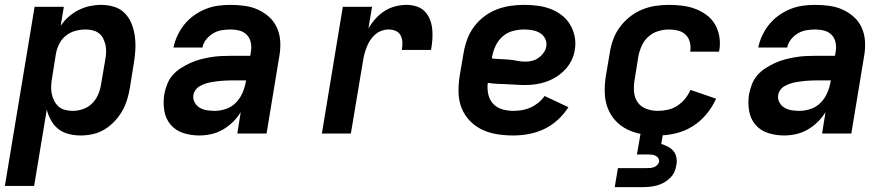

<svg xmlns="http://www.w3.org/2000/svg" viewBox="-31 -548 3651 788"><path d="M-11 215 111 -520H231L218 -442Q232 -463 251 -479.5Q270 -496 292 -507Q314 -518 337.5 -523Q361 -528 384 -528Q412 -528 438 -520Q464 -512 482 -493Q500 -474 509.5 -449.5Q519 -425 522.5 -398Q526 -371 524.5 -343Q523 -315 518 -287L502 -187Q498 -163 490.5 -138.5Q483 -114 470 -91.5Q457 -69 438.5 -49.5Q420 -30 397.5 -16.5Q375 -3 350 2.5Q325 8 301 8Q275 8 251 2Q227 -4 208.5 -18.5Q190 -33 178.5 -54Q167 -75 161 -98L109 215ZM268 -93Q289 -93 310.5 -100.5Q332 -108 348 -124.5Q364 -141 372.5 -161.5Q381 -182 384 -203L401 -303Q404 -319 404.5 -334Q405 -349 402 -363Q399 -377 392.5 -390Q386 -403 375 -411.5Q364 -420 349.5 -423.5Q335 -427 320 -427Q300 -427 279 -421.5Q258 -416 240.5 -402.5Q223 -389 213 -369.5Q203 -350 199 -330L183 -230Q180 -213 179 -197Q178 -181 181 -165Q184 -149 191 -135Q198 -121 209 -111Q220 -101 236 -97Q252 -93 268 -93Z M787 8Q753 8 721.5 -2Q690 -12 669.5 -36Q649 -60 643.5 -93Q638 -126 643 -160Q647 -181 655 -202Q663 -223 677.5 -239.5Q692 -256 711.5 -268.5Q731 -281 751 -290Q771 -299 792 -304.5Q813 -310 834.5 -313.5Q856 -317 877 -318Q898 -319 918 -319H996L999 -338Q1002 -356 998 -374.5Q994 -393 981.5 -405.5Q969 -418 951.5 -422.5Q934 -427 915 -427Q897 -427 879 -424Q861 -421 844.5 -411.5Q828 -402 815.5 -386.5Q803 -371 800 -353H681Q686 -378 697.5 -402.5Q709 -427 726 -448Q743 -469 765.5 -485Q788 -501 813 -511Q838 -521 863.5 -524.5Q889 -528 914 -528Q944 -528 973 -524Q1002 -520 1027.5 -508.5Q1053 -497 1073.5 -478.5Q1094 -460 1105.5 -434.5Q1117 -409 1119 -380Q1121 -351 1116 -321L1063 0H943L957 -88Q944 -66 925 -47.5Q906 -29 883.5 -16Q861 -3 836 2.5Q811 8 787 8ZM850 -93Q873 -93 896.5 -101Q920 -109 937.5 -127Q955 -145 964.5 -167.5Q974 -190 978 -213L979 -218H918Q908 -218 897 -217.5Q886 -217 875 -216Q864 -215 853 -213.5Q842 -212 831.5 -210Q821 -208 810 -204Q799 -200 789 -194.5Q779 -189 772 -179.5Q765 -170 763 -159Q760 -143 767.5 -128.5Q775 -114 788.5 -106Q802 -98 818 -95.5Q834 -93 850 -93Z M1290 0 1376 -520H1496L1481 -431Q1493 -452 1510 -471Q1527 -490 1547.5 -503Q1568 -516 1591.5 -522Q1615 -528 1638 -528Q1659 -528 1679 -521.5Q1699 -515 1712.5 -501Q1726 -487 1733.5 -468Q1741 -449 1743 -428Q1745 -407 1743.5 -386Q1742 -365 1738 -343H1618Q1621 -359 1620.5 -374Q1620 -389 1613.5 -402Q1607 -415 1593.5 -421Q1580 -427 1564 -427Q1550 -427 1535.5 -422Q1521 -417 1509 -406.5Q1497 -396 1488.5 -383Q1480 -370 1474.5 -356Q1469 -342 1465 -327.5Q1461 -313 1459 -299L1409 0Z M2076 8Q2043 8 2010 3Q1977 -2 1948.5 -15.5Q1920 -29 1898 -51.5Q1876 -74 1864 -103.5Q1852 -133 1851 -166Q1850 -199 1855 -233L1872 -333Q1877 -361 1887 -388Q1897 -415 1915 -439Q1933 -463 1957 -481Q1981 -499 2008.5 -509.5Q2036 -520 2064 -524Q2092 -528 2120 -528Q2148 -528 2175.5 -524.5Q2203 -521 2228 -511.5Q2253 -502 2274 -486Q2295 -470 2308.5 -447.5Q2322 -425 2327.5 -398Q2333 -371 2328 -343Q2325 -321 2314.5 -300Q2304 -279 2288 -262Q2272 -245 2252 -232.5Q2232 -220 2210.5 -212.5Q2189 -205 2167 -202Q2145 -199 2123 -199Q2104 -199 2085 -200.5Q2066 -202 2047 -202.5Q2028 -203 2009 -204Q1990 -205 1971 -208Q1968 -184 1973 -161Q1978 -138 1993 -122Q2008 -106 2030 -99.5Q2052 -93 2076 -93Q2094 -93 2111.5 -96Q2129 -99 2146 -106.5Q2163 -114 2178 -126Q2193 -138 2204 -154L2302 -108Q2284 -80 2258.5 -56.5Q2233 -33 2202.5 -18.5Q2172 -4 2140 2Q2108 8 2076 8ZM2125 -295Q2139 -295 2153 -298.5Q2167 -302 2179 -310.5Q2191 -319 2200 -331.5Q2209 -344 2211 -357Q2214 -375 2206 -390Q2198 -405 2184.5 -413Q2171 -421 2154 -424Q2137 -427 2120 -427Q2098 -427 2074.5 -421Q2051 -415 2032.5 -399Q2014 -383 2003.5 -361Q1993 -339 1989 -317L1988 -308Q2005 -306 2022.5 -305.5Q2040 -305 2057 -303.5Q2074 -302 2091 -298.5Q2108 -295 2125 -295Z M2669 8Q2636 8 2604 2.5Q2572 -3 2544 -16.5Q2516 -30 2495 -53Q2474 -76 2463 -105Q2452 -134 2451 -167Q2450 -200 2455 -233L2472 -333Q2476 -360 2486 -387Q2496 -414 2513.5 -437.5Q2531 -461 2554.5 -479.5Q2578 -498 2605 -509Q2632 -520 2659.5 -524Q2687 -528 2714 -528Q2743 -528 2770.5 -524.5Q2798 -521 2823 -511.5Q2848 -502 2869.5 -486Q2891 -470 2904 -447Q2917 -424 2921.5 -396.5Q2926 -369 2921 -341Q2921 -340 2920.5 -338.5Q2920 -337 2920 -336H2802Q2802 -337 2802 -337.5Q2802 -338 2802 -338Q2805 -358 2800 -376Q2795 -394 2782.5 -406Q2770 -418 2751.5 -422.5Q2733 -427 2714 -427Q2692 -427 2669.5 -420Q2647 -413 2629.5 -397Q2612 -381 2602.5 -359.5Q2593 -338 2589 -317L2573 -217Q2569 -192 2571.5 -168.5Q2574 -145 2587 -127Q2600 -109 2622.5 -101Q2645 -93 2669 -93Q2689 -93 2709.5 -97.5Q2730 -102 2748 -113.5Q2766 -125 2780 -142Q2794 -159 2803 -179L2908 -143Q2893 -109 2868 -79Q2843 -49 2810.5 -29Q2778 -9 2741.5 -0.5Q2705 8 2669 8ZM2492 220 2505 142H2620Q2628 142 2636 141.5Q2644 141 2651.5 138.5Q2659 136 2665.5 130Q2672 124 2674 116Q2675 108 2671 101.5Q2667 95 2660 91.5Q2653 88 2645.5 87Q2638 86 2629 86H2583L2598 0H2690L2683 43Q2697 47 2710.5 54Q2724 61 2733 72Q2742 83 2745 98.5Q2748 114 2745 129Q2743 144 2736.5 158Q2730 172 2718.5 183Q2707 194 2693.5 201.5Q2680 209 2665.5 213Q2651 217 2636.5 218.5Q2622 220 2607 220Z M3187 8Q3153 8 3121.5 -2Q3090 -12 3069.5 -36Q3049 -60 3043.5 -93Q3038 -126 3043 -160Q3047 -181 3055 -202Q3063 -223 3077.5 -239.5Q3092 -256 3111.5 -268.5Q3131 -281 3151 -290Q3171 -299 3192 -304.5Q3213 -310 3234.5 -313.5Q3256 -317 3277 -318Q3298 -319 3318 -319H3396L3399 -338Q3402 -356 3398 -374.5Q3394 -393 3381.5 -405.5Q3369 -418 3351.5 -422.5Q3334 -427 3315 -427Q3297 -427 3279 -424Q3261 -421 3244.5 -411.5Q3228 -402 3215.5 -386.5Q3203 -371 3200 -353H3081Q3086 -378 3097.5 -402.5Q3109 -427 3126 -448Q3143 -469 3165.5 -485Q3188 -501 3213 -511Q3238 -521 3263.5 -524.5Q3289 -528 3314 -528Q3344 -528 3373 -524Q3402 -520 3427.5 -508.5Q3453 -497 3473.5 -478.5Q3494 -460 3505.5 -434.5Q3517 -409 3519 -380Q3521 -351 3516 -321L3463 0H3343L3357 -88Q3344 -66 3325 -47.5Q3306 -29 3283.5 -16Q3261 -3 3236 2.5Q3211 8 3187 8ZM3250 -93Q3273 -93 3296.5 -101Q3320 -109 3337.5 -127Q3355 -145 3364.5 -167.5Q3374 -190 3378 -213L3379 -218H3318Q3308 -218 3297 -217.5Q3286 -217 3275 -216Q3264 -215 3253 -213.5Q3242 -212 3231.5 -210Q3221 -208 3210 -204Q3199 -200 3189 -194.5Q3179 -189 3172 -179.5Q3165 -170 3163 -159Q3160 -143 3167.5 -128.5Q3175 -114 3188.5 -106Q3202 -98 3218 -95.5Q3234 -93 3250 -93Z"/></svg>

Font: Iosevka SS04 Extended
Style: Bold Italic
Weight: 700
Width: 7
Italic angle: -9°
Monospace: yes
Designer: Belleve Invis
Foundry: Belleve Invis
Version: Version 19.0.0; ttfautohint (v1.8.4)